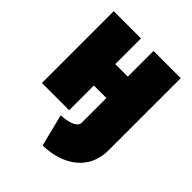

<svg xmlns="http://www.w3.org/2000/svg" viewBox="-207 -636 977 977"><g transform="rotate(45 281.0 -147.5)"><path d="M40 0H236V-178H326V0C326 28 286 45 224 49L267 222C373 222 522 170 522 0V-517H326V-332H236V-517H40Z"/></g></svg>

Font: Finlandica Black
Style: Regular
Weight: 900
Designer: Niklas Ekholm, Juho Hiilivirta, Jaakko Suomalainen
Foundry: Helsinki Type Studio
Version: Version 2.000;Glyphs 3.2 (3202)